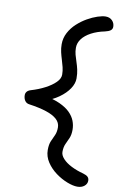

<svg xmlns="http://www.w3.org/2000/svg" viewBox="-112 -869 750 1193"><g transform="rotate(10 262.5 -272.0)"><path d="M464 264Q437 264 399.5 249.5Q362 235 326.5 209Q291 183 267.5 147.5Q244 112 244 71Q244 36 253.5 14.5Q263 -7 272.5 -27.5Q282 -48 282 -77Q282 -107 258.5 -128.5Q235 -150 190.5 -164.5Q146 -179 83 -188Q64 -190 54 -204.5Q44 -219 44 -240Q44 -252 51.5 -261.5Q59 -271 75 -276Q123 -290 163 -311Q203 -332 227 -356Q251 -380 251 -405Q251 -429 245.5 -451.5Q240 -474 233 -496Q226 -518 220.5 -541.5Q215 -565 215 -591Q215 -630 233 -664Q251 -698 280 -724.5Q309 -751 341.5 -769.5Q374 -788 404.5 -798Q435 -808 455 -808Q481 -808 496.5 -792Q512 -776 512 -753Q512 -738 500.5 -729.5Q489 -721 467 -716Q418 -706 381.5 -686.5Q345 -667 325.5 -641Q306 -615 306 -585Q306 -562 311.5 -541.5Q317 -521 324.5 -499Q332 -477 337.5 -452.5Q343 -428 343 -397Q343 -365 321 -332Q299 -299 259 -270.5Q219 -242 161 -223V-258Q224 -247 265 -228Q306 -209 329.5 -185.5Q353 -162 363.5 -135Q374 -108 374 -79Q374 -47 364.5 -25.5Q355 -4 345.5 16.5Q336 37 336 67Q336 88 355.5 109.5Q375 131 409.5 148.5Q444 166 486 177Q507 183 516 192Q525 201 525 216Q525 236 508 250Q491 264 464 264Z"/></g></svg>

Font: Shantell Sans Light
Style: Regular
Weight: 400
Version: Version 1.011;[c5ecc13dd]